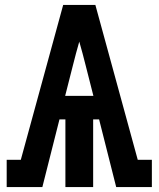

<svg xmlns="http://www.w3.org/2000/svg" viewBox="-20 -755 640 775"><path d="M7 0V-110H64L235 -735H365L536 -110H593V0H449L380 -273H356V0H244V-273H220L151 0ZM357 -368 326 -490Q320 -514 313.5 -538.5Q307 -563 300 -587Q293 -563 286.5 -538.5Q280 -514 274 -490L243 -368Z"/></svg>

Font: Iosevka Slab XBdEx
Style: Regular
Weight: 800
Width: 7
Monospace: yes
Designer: Belleve Invis
Foundry: Belleve Invis
Version: Version 11.1.0; ttfautohint (v1.8.3)